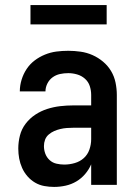

<svg xmlns="http://www.w3.org/2000/svg" viewBox="-20 -728 540 756"><path d="M193 8Q174 8 154.5 4.5Q135 1 118 -9Q101 -19 88 -34Q75 -49 67 -67Q59 -85 55.5 -104Q52 -123 52 -143Q52 -169 58.5 -194.5Q65 -220 81 -241Q97 -262 119 -276.5Q141 -291 166 -299Q191 -307 217 -310Q243 -313 269 -313H339V-354Q339 -372 333.5 -389Q328 -406 314.5 -418Q301 -430 283.5 -435Q266 -440 249 -440Q232 -440 216 -436.5Q200 -433 187 -423.5Q174 -414 166.5 -399Q159 -384 159 -368Q159 -368 159 -368Q159 -368 159 -368H58Q58 -368 58 -368Q58 -368 58 -368Q58 -391 65 -414Q72 -437 85 -456.5Q98 -476 116.5 -490Q135 -504 157 -513Q179 -522 202 -525Q225 -528 249 -528Q273 -528 297.5 -524.5Q322 -521 344.5 -511Q367 -501 386 -485Q405 -469 417.5 -448Q430 -427 435 -402.5Q440 -378 440 -354V0H339V-81Q330 -60 315 -42.5Q300 -25 280.5 -13.5Q261 -2 238.5 3Q216 8 193 8ZM233 -80Q254 -80 274.5 -86Q295 -92 310 -105.5Q325 -119 332 -139Q339 -159 339 -180V-225H269Q256 -225 243 -224Q230 -223 217.5 -220Q205 -217 193.5 -212Q182 -207 172 -198.5Q162 -190 157.5 -178Q153 -166 153 -153Q153 -137 158.5 -122.5Q164 -108 175.5 -97.5Q187 -87 202.5 -83.5Q218 -80 233 -80ZM100 -632V-708H400V-632Z"/></svg>

Font: Zed Mono Semibold
Style: Regular
Weight: 600
Monospace: yes
Designer: Belleve Invis
Foundry: Belleve Invis
Version: Version 1.0.0; ttfautohint (v1.8.4)